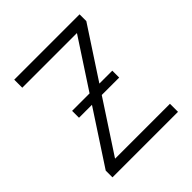

<svg xmlns="http://www.w3.org/2000/svg" viewBox="-195 -867 1008 1008"><g transform="rotate(-45 309.0 -363.5)"><path d="M67.8 0V-50.1L471.6 -667.6H65.7V-727.3H550.8V-677.2L146.7 -59.7H554.3V0ZM164.8 -345.5V-396.7H463.1V-345.5Z"/></g></svg>

Font: Inter Zeller Light
Style: Regular
Weight: 300
Designer: Rasmus Andersson; Joe Bland
Foundry: zeller
Version: Version 3.015;git-dec3a8cb1